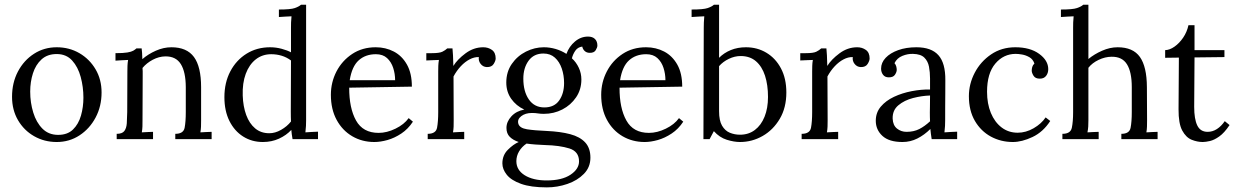

<svg xmlns="http://www.w3.org/2000/svg" viewBox="-20 -587 5211 810"><path d="M219.3 12.1Q166.9 12.1 123.9 -12.5Q81 -37 55.9 -80.1Q30.8 -123.2 30.8 -178.6Q30.8 -238 55.7 -285.3Q80.7 -332.6 123.4 -360.1Q166.1 -387.6 219.3 -387.6Q272.1 -387.6 315 -362.7Q357.9 -337.7 383.2 -294.6Q408.5 -251.6 408.5 -196.9Q408.5 -138.6 383.4 -91.3Q358.3 -44 315.5 -16Q272.8 12.1 219.3 12.1ZM225.2 -18Q264.8 -18 288 -40.7Q311.3 -63.4 321.6 -99.4Q331.9 -135.3 331.9 -174.9Q331.9 -220 320.5 -262.2Q309.1 -304.4 284.4 -331.7Q259.6 -359 219.3 -359Q180.1 -359 155.3 -336.5Q130.5 -313.9 119 -277.8Q107.4 -241.7 107.4 -200.6Q107.4 -154 120.3 -112.2Q133.1 -70.4 159.1 -44.2Q185.2 -18 225.2 -18Z M472.3 0V-22.4Q495.4 -22.4 504.4 -34.1Q513.4 -45.8 514.9 -66.6Q516.3 -87.3 516.7 -114L517.4 -285.3Q517.4 -297 517.8 -309.1Q518.2 -321.2 520.4 -334.1Q506.8 -333.7 493.8 -332.8Q480.7 -331.9 467.2 -331.1V-362.7Q500.2 -362.7 517.2 -365.6Q534.3 -368.5 542.2 -373.1Q550.1 -377.7 555.6 -382.8H577.6Q578.7 -374.8 579.4 -364Q580.1 -353.1 580.5 -337.4Q604.7 -358.6 637.5 -373.1Q670.3 -387.6 703 -387.6Q768.2 -387.6 798.3 -346.5Q828.4 -305.5 828.4 -219.3V-79.6Q828.4 -64.5 828 -53Q827.6 -41.4 825.4 -28.6Q837.2 -29.3 849.1 -29.9Q861 -30.4 872.8 -30.8V0H719.5V-22.4Q753.9 -22.4 758.9 -48Q763.8 -73.7 763.8 -114V-219.3Q763.5 -283.5 742.8 -316.6Q722 -349.8 677.3 -349.1Q650.5 -348.7 624.5 -335Q598.5 -321.2 581.2 -300.3Q582 -294.5 582 -286.8Q582 -279.1 582 -271L581.2 -79.6Q581.2 -64.5 580.9 -53Q580.5 -41.4 578.3 -28.6Q590 -29.3 601.9 -29.9Q613.9 -30.4 625.6 -30.8V0Z M1088.7 12.1Q1042.5 12.1 1005.9 -11Q969.2 -34.1 947.9 -76.6Q926.7 -119.2 926.7 -177.1Q926.7 -238.4 951.6 -285.8Q976.5 -333.3 1020.2 -360.5Q1063.8 -387.6 1119.5 -387.6Q1144.5 -387.6 1168.7 -381Q1192.9 -374.4 1207.6 -366.3V-469.4Q1207.6 -481.1 1207.9 -492.1Q1208.3 -503.1 1209.8 -518.2Q1196.2 -517.8 1183.2 -516.9Q1170.2 -516 1156.6 -515.2V-546.8Q1206.1 -546.8 1223.7 -553Q1241.3 -559.2 1249.7 -566.9H1271.4V-79.6Q1271.4 -67.8 1270.8 -55.7Q1270.3 -43.6 1268.4 -28.6Q1282 -29.3 1295 -30.3Q1308 -31.2 1321.6 -31.5V0H1214.2Q1212 -11.4 1210.9 -20.7Q1209.8 -30.1 1209 -38.9Q1187.8 -16.1 1156.9 -2Q1126.1 12.1 1088.7 12.1ZM1115.9 -24.9Q1140.8 -24.9 1165.7 -39.1Q1190.7 -53.2 1207.6 -74.4Q1207.2 -83.6 1207 -93.7Q1206.8 -103.8 1206.8 -115.5L1207.6 -331.9Q1189.6 -345.4 1168.3 -351.9Q1147 -358.3 1124.3 -358.3Q1086.9 -358.3 1059 -336.5Q1031.2 -314.6 1016.7 -275.4Q1002.2 -236.2 1004 -184.1Q1005.5 -137.9 1018.7 -101.9Q1031.9 -66 1056.3 -45.5Q1080.7 -24.9 1115.9 -24.9Z M1559.2 12.1Q1507.5 12.1 1465.9 -12.3Q1424.3 -36.7 1400.1 -81.4Q1375.9 -126.1 1375.9 -187Q1375.9 -239.8 1399.5 -285.5Q1423.2 -331.1 1465.9 -359.4Q1508.6 -387.6 1565.1 -387.6Q1606.9 -387.6 1641.5 -369.5Q1676.2 -351.3 1696.9 -314.4Q1717.6 -277.6 1717.6 -221.5L1453.2 -217.1Q1452.9 -130.9 1482 -78.7Q1511.2 -26.4 1577.2 -26.4Q1612 -26.4 1648.5 -44.2Q1685 -62 1704.1 -88.7L1722 -73.7Q1701.5 -42.5 1673.1 -23.7Q1644.7 -4.8 1614.8 3.7Q1584.9 12.1 1559.2 12.1ZM1455.4 -248.6H1646.9Q1646.9 -275.4 1638.8 -300.5Q1630.7 -325.6 1612.9 -342Q1595.2 -358.3 1565.8 -358.3Q1521.8 -358.3 1493.2 -332.4Q1464.6 -306.6 1455.4 -248.6Z M1784.4 -22.4Q1818.8 -22.4 1823.8 -48Q1828.7 -73.7 1828.7 -114V-285.3Q1828.7 -297 1829.1 -309.1Q1829.5 -321.2 1831.7 -334.1Q1818.1 -333.7 1805.1 -333.1Q1792.1 -332.6 1778.5 -331.9V-362.7H1801.6Q1833.9 -362.7 1846.4 -368.9Q1858.8 -375.1 1866.9 -382.8H1888.9Q1890 -371.1 1891.1 -353.5Q1892.2 -335.9 1892.6 -308.8Q1909.4 -336.3 1943.9 -361.9Q1978.4 -387.6 2018.7 -387.6Q2039.6 -387.6 2055.4 -376.4Q2071.1 -365.2 2071.1 -340.3Q2071.1 -330.8 2062.7 -317.2Q2054.3 -303.6 2033.7 -304Q2017.6 -304.7 2007.7 -317.4Q1997.8 -330 2000 -346.2Q1980.9 -346.9 1961.3 -336.6Q1941.7 -326.4 1924.1 -307.7Q1906.5 -289 1893.3 -264.4L1894 -79.6Q1894 -64.5 1893.7 -53Q1893.3 -41.4 1891.1 -28.6Q1902.8 -29.3 1914.7 -29.9Q1926.7 -30.4 1938.4 -30.8V0H1784.4Z M2287.1 203.5Q2219.3 203.5 2177.9 188.5Q2136.4 173.5 2117.9 150.2Q2099.4 126.9 2099.4 102.3Q2099.4 67.8 2122.7 44.7Q2145.9 21.6 2168.3 12.1Q2144.1 4 2130.4 -9.9Q2116.6 -23.8 2116.6 -47.3Q2116.6 -73.7 2137.5 -96.3Q2158.4 -118.8 2191.8 -124.7Q2157.3 -140.8 2136.6 -170.3Q2115.9 -199.9 2115.9 -238.7Q2115.9 -283.8 2139.2 -317.4Q2162.4 -350.9 2198.9 -369.3Q2235.4 -387.6 2274.3 -387.6Q2299.2 -387.6 2323.8 -380.5Q2348.4 -373.3 2369.6 -359.7Q2381 -391.3 2405.8 -412Q2430.5 -432.7 2460.6 -432.7Q2479.6 -432.7 2489.9 -422.6Q2500.2 -412.5 2500.2 -394.9Q2500.2 -386.9 2493.2 -375.3Q2486.2 -363.8 2467.9 -364.1Q2455.1 -364.1 2446.8 -371.7Q2438.6 -379.2 2436.4 -390.5Q2417.3 -388 2407 -372.9Q2396.8 -357.9 2392.7 -341Q2411.1 -324.2 2421.9 -300.9Q2432.7 -277.6 2432.7 -251.6Q2432.7 -209.4 2410.5 -176.6Q2388.3 -143.7 2352.4 -125.2Q2316.5 -106.7 2274.3 -106.7Q2260.4 -106.7 2249.5 -108.5Q2238.7 -110.4 2224.1 -110.4Q2196.2 -110.4 2178.8 -96.8Q2161.3 -83.2 2166.9 -64.5Q2172.4 -46.6 2203.3 -41.6Q2234.3 -36.7 2286.4 -34.5Q2344.3 -31.9 2385.6 -20.9Q2426.8 -9.9 2448.8 13.9Q2470.8 37.8 2470.8 78.1Q2470.8 118.4 2443.3 146.5Q2415.8 174.6 2373.7 189Q2331.5 203.5 2287.1 203.5ZM2286.4 174.2Q2350.6 174.2 2386.7 150.2Q2422.8 126.1 2422.8 93.9Q2422.8 52.1 2381.9 39.2Q2341 26.4 2278.7 24.9Q2258.5 24.2 2239.1 22.7Q2219.7 21.3 2201.3 18.7Q2181.2 32.3 2169.8 51.7Q2158.4 71.1 2158.4 93.1Q2158.4 130.2 2193.4 152.2Q2228.5 174.2 2286.4 174.2ZM2276.5 -133.8Q2318.3 -133.8 2339 -163.2Q2359.7 -192.5 2359.7 -236.5Q2359.7 -269.5 2350 -297.9Q2340.3 -326.4 2321 -343.8Q2301.8 -361.2 2272.8 -361.2Q2232.1 -361.2 2209.9 -330.8Q2187.8 -300.3 2187.8 -255.2Q2187.8 -201.3 2211 -167.6Q2234.3 -133.8 2276.5 -133.8Z M2699.7 12.1Q2648 12.1 2606.3 -12.3Q2564.7 -36.7 2540.5 -81.4Q2516.3 -126.1 2516.3 -187Q2516.3 -239.8 2540 -285.5Q2563.6 -331.1 2606.3 -359.4Q2649.1 -387.6 2705.5 -387.6Q2747.3 -387.6 2782 -369.5Q2816.6 -351.3 2837.4 -314.4Q2858.1 -277.6 2858.1 -221.5L2593.7 -217.1Q2593.3 -130.9 2622.5 -78.7Q2651.6 -26.4 2717.6 -26.4Q2752.5 -26.4 2789 -44.2Q2825.4 -62 2844.5 -88.7L2862.5 -73.7Q2842 -42.5 2813.5 -23.7Q2785.1 -4.8 2755.2 3.7Q2725.3 12.1 2699.7 12.1ZM2595.9 -248.6H2787.3Q2787.3 -275.4 2779.2 -300.5Q2771.2 -325.6 2753.4 -342Q2735.6 -358.3 2706.3 -358.3Q2662.3 -358.3 2633.7 -332.4Q2605.1 -306.6 2595.9 -248.6Z M2949 -469.4Q2949 -481.1 2949.4 -492.1Q2949.8 -503.1 2951.2 -518.2Q2937.7 -517.8 2924.6 -516.9Q2911.6 -516 2897.7 -515.2V-546.8Q2947.6 -546.8 2965.5 -553Q2983.5 -559.2 2991.6 -566.9H3013.6V-343.2Q3034.5 -364.1 3063.3 -375.9Q3092 -387.6 3126.9 -387.6Q3174.9 -387.6 3213.6 -364.3Q3252.3 -341 3274.8 -298.3Q3297.4 -255.6 3297.4 -196.9Q3297.4 -132.7 3269.7 -85.8Q3242 -38.9 3197.5 -13.4Q3152.9 12.1 3101.9 12.1Q3076.6 12.1 3046 2.6Q3015.4 -7 2991.6 -33.7L2973.6 0H2947.6ZM3013.6 -118.1Q3013.6 -78.1 3026.2 -56.7Q3038.9 -35.2 3059 -27Q3079.2 -18.7 3101.9 -18.7Q3138.2 -18.7 3164.6 -38.7Q3191.1 -58.7 3205.5 -94.6Q3220 -130.5 3220 -177.9Q3220 -228.8 3207.4 -267.7Q3194.7 -306.6 3169.2 -328.6Q3143.7 -350.6 3104.5 -350.6Q3079.6 -350.6 3055 -338.8Q3030.4 -327.1 3013.6 -308Z M3361.9 -22.4Q3396.4 -22.4 3401.4 -48Q3406.3 -73.7 3406.3 -114V-285.3Q3406.3 -297 3406.7 -309.1Q3407 -321.2 3409.2 -334.1Q3395.7 -333.7 3382.7 -333.1Q3369.6 -332.6 3356.1 -331.9V-362.7H3379.2Q3411.4 -362.7 3423.9 -368.9Q3436.4 -375.1 3444.4 -382.8H3466.4Q3467.5 -371.1 3468.6 -353.5Q3469.7 -335.9 3470.1 -308.8Q3487 -336.3 3521.5 -361.9Q3555.9 -387.6 3596.3 -387.6Q3617.2 -387.6 3632.9 -376.4Q3648.7 -365.2 3648.7 -340.3Q3648.7 -330.8 3640.3 -317.2Q3631.8 -303.6 3611.3 -304Q3595.2 -304.7 3585.3 -317.4Q3575.4 -330 3577.6 -346.2Q3558.5 -346.9 3538.9 -336.6Q3519.3 -326.4 3501.7 -307.7Q3484 -289 3470.8 -264.4L3471.6 -79.6Q3471.6 -64.5 3471.2 -53Q3470.8 -41.4 3468.6 -28.6Q3480.4 -29.3 3492.3 -29.9Q3504.2 -30.4 3516 -30.8V0H3361.9Z M3910.5 0Q3908.3 -12.8 3907.2 -22.6Q3906.1 -32.3 3905 -42.9Q3879.7 -17.6 3850.2 -2.8Q3820.7 12.1 3787.3 12.1Q3730.5 12.1 3702.6 -13.8Q3674.7 -39.6 3674.7 -77.4Q3674.7 -112.2 3696 -137.3Q3717.3 -162.4 3751.7 -178.6Q3786.2 -194.7 3826.2 -202.4Q3866.2 -210.1 3903.6 -209.4V-256Q3903.6 -282 3899.2 -305.5Q3894.8 -328.9 3879.5 -344Q3864.3 -359 3831.7 -359.7Q3809.7 -360.5 3786.9 -351.3Q3764.2 -342.1 3753.6 -320.5Q3759.1 -314.6 3761.1 -306.7Q3763.1 -298.9 3763.1 -292.3Q3763.1 -283.1 3755.6 -271.7Q3748.1 -260.4 3729.4 -260.7Q3713.6 -260.7 3705.4 -271.5Q3697.1 -282.4 3697.1 -297.4Q3697.1 -322.7 3716.4 -343.1Q3735.6 -363.4 3769.2 -375.5Q3802.7 -387.6 3846 -387.6Q3909.1 -387.6 3938.9 -354.2Q3968.8 -320.9 3968.1 -248.6Q3968.1 -220.4 3967.9 -192.3Q3967.7 -164.3 3967.5 -136Q3967.4 -107.8 3967.4 -79.6Q3967.4 -67.8 3966.8 -55.7Q3966.3 -43.6 3964.4 -28.6Q3978 -29.3 3991.2 -30.3Q4004.4 -31.2 4018 -31.5V0ZM3903.6 -184.1Q3869.1 -183 3832 -173.5Q3795 -163.9 3769.9 -142.8Q3744.8 -121.7 3745.9 -86.5Q3747 -58.3 3764.2 -44.6Q3781.4 -30.8 3804.5 -30.8Q3835 -30.8 3858.1 -42.5Q3881.2 -54.3 3903.6 -75.2Q3903.2 -83.6 3903 -93.1Q3902.8 -102.7 3902.8 -113.3Q3902.8 -117 3903.2 -137.3Q3903.6 -157.7 3903.6 -184.1Z M4253 12.1Q4202.4 12.1 4160.2 -10.8Q4118.1 -33.7 4092.8 -77Q4067.5 -120.3 4067.5 -181.2Q4067.5 -232.9 4092.2 -280.2Q4117 -327.5 4161.2 -357.5Q4205.4 -387.6 4263.3 -387.6Q4326 -387.6 4364.1 -359.7Q4402.3 -331.9 4402.3 -295.2Q4402.3 -278.7 4393.3 -267Q4384.3 -255.2 4367.1 -255.2Q4348 -254.9 4340.3 -267.3Q4332.6 -279.8 4332.6 -289Q4332.6 -296.3 4334.8 -304.4Q4337 -312.4 4344 -319Q4337.7 -337 4322.9 -345.6Q4308 -354.2 4291.9 -357Q4275.8 -359.7 4265.1 -359.7Q4213.8 -359.7 4179 -318.7Q4144.1 -277.6 4144.1 -199.9Q4144.1 -149.6 4160.2 -110.6Q4176.4 -71.5 4205.5 -49.3Q4234.7 -27.1 4273.2 -27.1Q4308 -27.1 4340.7 -46Q4373.3 -64.9 4391.3 -91.7L4410.7 -76.6Q4380.6 -30.1 4335.9 -9Q4291.2 12.1 4253 12.1Z M4710.7 -22.4Q4744.8 -22.4 4749.7 -48Q4754.7 -73.7 4754.7 -114V-219.3Q4754.7 -283.5 4734.3 -315.9Q4714 -348.4 4669.2 -347.6Q4641.7 -347.3 4614.8 -334.4Q4587.8 -321.6 4571.7 -301.1V-79.6Q4571.7 -64.5 4571 -53Q4570.2 -41.4 4567.7 -28.6Q4579.4 -29.3 4591.3 -29.9Q4603.2 -30.4 4615 -30.8V0H4462V-22.4Q4496.5 -22.4 4501.8 -48Q4507.2 -73.7 4507.2 -114V-469.4Q4507.2 -481.1 4507.5 -492.1Q4507.9 -503.1 4509.4 -518.2Q4495.8 -517.8 4482.6 -516.9Q4469.4 -516 4455.8 -515.2V-546.8Q4505.3 -546.8 4523.5 -553Q4541.6 -559.2 4549.7 -566.9H4571.7V-338.1Q4596.6 -358.6 4629.6 -373.1Q4662.6 -387.6 4694.9 -387.6Q4760.2 -387.6 4789.1 -346.5Q4818.1 -305.5 4818.5 -219.3L4819.2 -79.6Q4819.2 -64.5 4818.8 -53Q4818.5 -41.4 4816.3 -28.6Q4828 -29.3 4839.9 -29.9Q4851.9 -30.4 4863.6 -30.8V0H4710.7Z M5053.9 12.1Q5031.2 12.1 5007.3 2.6Q4983.5 -7 4967.5 -36.5Q4951.6 -66 4952 -126.1L4953.4 -344L4895.5 -343.2V-375.5Q4914.6 -375.9 4934.9 -390.2Q4955.3 -404.5 4971.4 -428.1Q4987.5 -451.8 4993.8 -480.7H5019.4V-375.5H5145.6V-346.2L5019.4 -344.7L5018 -136Q5018 -84.7 5031 -57.8Q5044 -30.8 5074.8 -30.8Q5095.7 -30.8 5114 -42.7Q5132.4 -54.6 5147 -75.9L5167.2 -59.4Q5145.2 -26.4 5123.9 -11.4Q5102.7 3.7 5084.5 7.9Q5066.4 12.1 5053.9 12.1Z"/></svg>

Font: Parastoo
Style: Regular
Weight: 400
Foundry: Saber Rastikerdar (saber.rastikerdar@gmail.com)
Version: Version 3.000